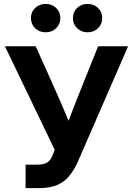

<svg xmlns="http://www.w3.org/2000/svg" viewBox="-20 -965 683 985"><path d="M111.3 0V-120.1H167.5Q204.1 -120.1 221.7 -131.1Q239.3 -142.1 248.5 -165.5L260.7 -196.3L5.4 -727.5H163.1L247.6 -539.6Q267.6 -495.6 285.6 -453.6Q303.7 -411.6 321.3 -370.6Q338.9 -329.6 356 -287.1H309.6Q333.5 -350.1 357.2 -411.9Q380.9 -473.6 407.7 -539.6L483.4 -727.5H637.2L379.9 -136.7Q360.4 -92.8 335.2 -62.3Q310.1 -31.7 273.2 -15.9Q236.3 0 181.6 0ZM429.2 -799.3Q397 -799.3 375.5 -820.3Q354 -841.3 354 -872.6Q354 -903.3 375.5 -924.1Q397 -944.8 429.2 -944.8Q461.4 -944.8 482.9 -924.1Q504.4 -903.3 504.4 -872.6Q504.4 -841.3 482.9 -820.3Q461.4 -799.3 429.2 -799.3ZM214.4 -799.3Q181.6 -799.3 160.2 -820.3Q138.7 -841.3 138.7 -872.6Q138.7 -903.3 160.2 -924.1Q181.6 -944.8 214.4 -944.8Q246.6 -944.8 268.1 -924.1Q289.6 -903.3 289.6 -872.6Q289.6 -841.3 268.1 -820.3Q246.6 -799.3 214.4 -799.3Z"/></svg>

Font: Inter Cardless Display
Style: Bold
Weight: 700
Designer: Rasmus Andersson
Foundry: rsms
Version: Version 4.001;git-9221beed3